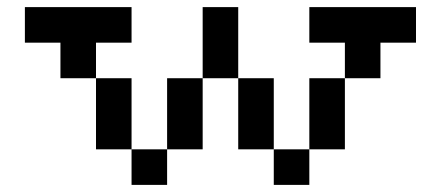

<svg xmlns="http://www.w3.org/2000/svg" viewBox="-20 -520 1240 540"><path d="M50 -400H150V-300H250V-400H350V-500H50ZM250 -100H350V0H450V-100H350V-300H250ZM450 -100H550V-300H450ZM550 -300H650V-500H550ZM650 -100H750V-300H650ZM750 0H850V-100H950V-300H850V-100H750ZM850 -400H950V-300H1050V-400H1150V-500H850Z"/></svg>

Font: Connection Serif
Style: Regular
Weight: 400
Version: Version 0.2